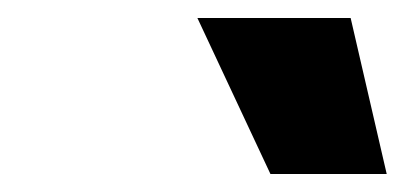

<svg xmlns="http://www.w3.org/2000/svg" viewBox="-20 -833 449 213"><path d="M409 -640 369 -813H199L280 -640Z"/></svg>

Font: Plus Jakarta Sans
Style: Bold Italic
Weight: 700
Italic angle: -8°
Designer: Gumpita Rahayu
Foundry: Tokotype
Version: Version 2.071;gftools[0.9.30]